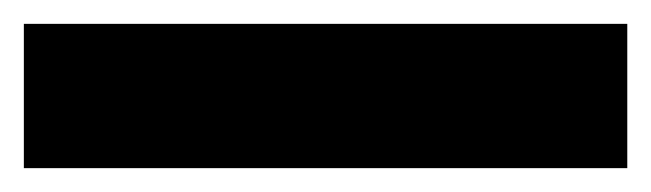

<svg xmlns="http://www.w3.org/2000/svg" viewBox="-23 -901 546 161"><path d="M503 -760V-881H-3V-760Z"/></svg>

Font: Noto Sans UI Black
Style: Regular
Weight: 900
Designer: Monotype Design Team
Foundry: Monotype Imaging Inc.
Version: Version 1.901